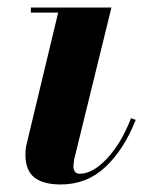

<svg xmlns="http://www.w3.org/2000/svg" viewBox="-20 -480 402 510"><path d="M340.5 -161.5Q309.5 -83 260 -36.5Q210.5 10 141.5 10Q94 10 70.8 -9Q47.5 -28 47.5 -69.5Q47.5 -84.5 50.5 -96.5L134.5 -446.5H62V-460H276L177 -56.5Q176.5 -52 175.8 -47Q175 -42 175 -38Q175 -30 179 -24.2Q183 -18.5 192 -18.5Q226.5 -18.5 264.5 -59.2Q302.5 -100 328 -166Z"/></svg>

Font: Bodoni* 16pt
Style: Bold Italic
Weight: 700
Italic angle: -13°
Version: Version 2.3